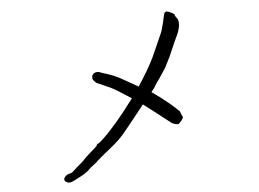

<svg xmlns="http://www.w3.org/2000/svg" viewBox="-50 -743 1099 815"><g transform="rotate(-5 500.0 -335.5)"><path d="M710 -671Q721 -665 721 -662Q721 -658 724 -654Q731 -644 732 -643Q737 -632 735 -614Q731 -590 719 -567Q710 -549 692 -506Q685 -490 684 -488Q682 -484 667 -454Q660 -439 657 -436Q645 -417 642 -413Q633 -399 623 -386Q611 -368 610 -365Q608 -361 594 -344Q594 -344 595 -343Q634 -316 670 -286Q695 -264 707 -252L718 -225Q712 -212 696 -198Q674 -201 667 -207Q634 -233 595 -263Q573 -280 553 -295Q550 -291 547 -287Q474 -195 455 -173Q439 -155 418 -137Q349 -81 343 -75Q336 -67 322 -57Q308 -47 302 -40Q289 -27 265 -14Q231 4 225 6Q215 10 205 7V6Q193 3 193 -8Q193 -13 200 -20Q207 -27 219 -30Q229 -32 234 -38Q242 -45 254 -56Q281 -78 284 -83Q285 -85 309 -107Q320 -117 332 -127Q342 -137 343 -138Q343 -145 352 -147Q355 -148 371 -163Q428 -216 509 -325Q442 -369 422 -378Q367 -402 365 -403Q363 -404 356 -412Q348 -419 349 -428Q349 -438 357 -444Q366 -451 380 -448Q389 -444 419 -435Q436 -430 468 -414Q470 -413 542 -372Q587 -440 612 -492Q620 -509 656 -591Q659 -597 664 -617Q670 -637 672 -650Q677 -670 677 -671Q681 -679 687 -679Q694 -679 710 -671Z"/></g></svg>

Font: ToneOZ-Pinyin-Tsuipita-TC
Style: Regular
Weight: 400
Designer: ÂÆ£ÂøóÂáåJeffrey Xuan(jeffreyx@gmail.com, ToneOZ.com) ÈòøÂù§(cjkFonts)
Foundry: ToneOZ
Version: Version 0.24071